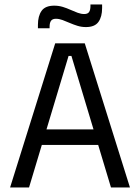

<svg xmlns="http://www.w3.org/2000/svg" viewBox="-20 -831 621 851"><path d="M24.7 0 224.7 -639H355.7L556 0H471.9L296.6 -583H283.9L108.7 0ZM144.3 -188.7V-257.6H435.5V-188.7ZM360.7 -711Q341.4 -711 323.3 -716.6Q305.3 -722.2 288.7 -729.4Q272.1 -736.7 256.9 -742.3Q241.7 -747.8 227.7 -747.8Q212.7 -747.8 206.2 -738.9Q199.8 -729.9 199.8 -712.6V-705.8H148.1V-721Q148.1 -760 164.4 -783Q180.7 -805.9 220.4 -805.9Q240.1 -805.9 258.3 -800.4Q276.5 -794.8 292.9 -787.3Q309.3 -779.9 324.5 -774.3Q339.8 -768.8 353.3 -768.8Q368.8 -768.8 374.9 -777.8Q380.9 -786.8 380.9 -804.3V-811.1H432.6V-795.5Q432.6 -756.5 416.3 -733.8Q400 -711 360.7 -711Z"/></svg>

Font: Anek Gurmukhi Medium
Style: Regular
Weight: 500
Designer: Sarang Kulkarni (Gurmukhi), Yesha Goshar (Latin)
Foundry: Ek Type
Version: Version 1.003